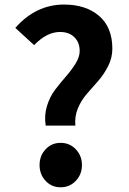

<svg xmlns="http://www.w3.org/2000/svg" viewBox="-20 -793 554 827"><path d="M304.7 -252H176.8Q169.9 -296.9 182.6 -337.4Q195.3 -377.9 218.3 -407.7Q241.2 -437.5 264.6 -464.4Q288.1 -491.2 305.7 -519.5Q323.2 -547.9 323.2 -573.2Q323.2 -610.4 300.3 -632.8Q277.3 -655.3 238.3 -655.3Q181.6 -655.3 127 -598.6L45.9 -672.9Q134.8 -773.4 255.9 -773.4Q349.6 -773.4 406.7 -724.6Q463.9 -675.8 463.9 -583Q463.9 -543.9 445.8 -508.3Q427.7 -472.7 403.3 -444.8Q378.9 -417 354.5 -389.2Q330.1 -361.3 315.4 -326.2Q300.8 -291 304.7 -252ZM306.6 -14.2Q280.3 13.7 241.2 13.7Q202.1 13.7 176.3 -14.2Q150.4 -42 150.4 -82Q150.4 -122.1 176.3 -149.9Q202.1 -177.7 241.2 -177.7Q280.3 -177.7 306.6 -149.9Q333 -122.1 333 -82Q333 -42 306.6 -14.2Z"/></svg>

Font: Nasu
Style: Bold
Weight: 700
Designer: Ryoko NISHIZUKA (kana &amp; ideographs); Paul D. Hunt (Latin, Greek &amp; Cyrillic); Wenlong ZHANG (bopomofo); Sandoll C
Version: Version 2014.1215